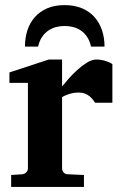

<svg xmlns="http://www.w3.org/2000/svg" viewBox="-20 -734 472 755"><path d="M354 -330.1Q350.6 -335 345.5 -341.8Q340.3 -348.6 332.8 -355Q325.2 -361.3 314.5 -365.7Q303.7 -370.1 289.1 -370.1Q274.9 -370.1 262.7 -367.2Q250.5 -364.3 242.2 -360.8Q231.9 -356.9 224.1 -352.1V-71.8Q224.1 -63 230.2 -55.9Q236.3 -48.8 246.1 -48.8L310.1 -45.9V1H23.9V-45.9L67.9 -48.8Q77.1 -49.8 83.5 -56.4Q89.8 -63 89.8 -71.8V-408.2H17.1V-449.2L171.9 -500H224.1V-394Q233.4 -405.8 249.3 -423.8Q265.1 -441.9 283.7 -458.7Q302.2 -475.6 322 -487.8Q341.8 -500 358.9 -500Q367.7 -500 377 -498.5Q386.2 -497.1 394.8 -494.4Q403.3 -491.7 410.4 -488.5Q417.5 -485.4 421.9 -481.9V-330.1ZM337.9 -550.8Q333 -573.2 322.5 -588.9Q312 -604.5 298.1 -614Q284.2 -623.5 267.6 -627.7Q251 -631.8 233.9 -631.8Q217.3 -631.8 200.9 -627.7Q184.6 -623.5 170.4 -614Q156.2 -604.5 145.5 -588.9Q134.8 -573.2 129.9 -550.8H78.1Q78.1 -584.5 87.6 -614.3Q97.2 -644 116.7 -666.3Q136.2 -688.5 165.3 -701.2Q194.3 -713.9 233.9 -713.9Q273.4 -713.9 303 -701.2Q332.5 -688.5 352.1 -666.3Q371.6 -644 381.3 -614.3Q391.1 -584.5 391.1 -550.8Z"/></svg>

Font: Charis SIL Phon
Style: Bold
Weight: 700
Foundry: SIL International
Version: Version 5.000